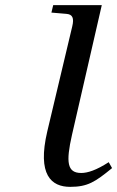

<svg xmlns="http://www.w3.org/2000/svg" viewBox="-20 -712 456 747"><path d="M180 -663 239 -658C262 -656 269 -642 261 -609L164 -201C124 -31 180 15 253 15C321 15 350 -4 416 -58L403 -81C355 -50 321 -39 296 -39C241 -39 236 -81 260 -187L376 -692H187Z"/></svg>

Font: Heuristica
Style: Italic
Weight: 400
Italic angle: -13°
Version: Version 1.0.1